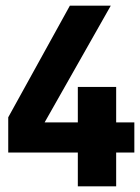

<svg xmlns="http://www.w3.org/2000/svg" viewBox="-20 -656 493 676"><path d="M51 -119V-225H453V-119ZM9 -119V-243L226 -636H370L77 -119ZM254 -350H389V0H254Z"/></svg>

Font: Teko Light SemiBold
Style: Regular
Weight: 600
Version: Version 2.000;gftools[0.9.28.dev9+g7d2139d.d20230707]